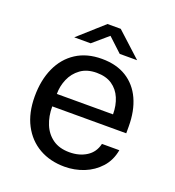

<svg xmlns="http://www.w3.org/2000/svg" viewBox="-128 -791 823 903"><g transform="rotate(20 283.5 -340.0)"><path d="M144.6 -237Q144.4 -187.9 160.7 -148.2Q176.9 -108.6 210.1 -85.1Q243.2 -61.7 293.4 -61.7Q342.9 -61.7 378.7 -84.5Q414.6 -107.3 424.6 -151.1H511.6Q502.3 -98.5 469.8 -62.5Q437.2 -26.5 391.3 -8.2Q345.4 10 295.1 10Q222.8 10 167.8 -21.4Q112.8 -52.9 81.9 -111.9Q51 -170.9 51 -253.3Q51 -334.9 79 -396.5Q107 -458.2 160.2 -492.6Q213.3 -527 288.5 -527Q361.5 -527 411.9 -495.6Q462.3 -464.2 488.6 -406.8Q514.9 -349.3 514.9 -270.8V-237ZM144.9 -299.4H426Q426 -343.8 410.9 -379.6Q395.8 -415.4 365.2 -436.2Q334.6 -457 287.8 -457Q239.2 -457 207.5 -433.7Q175.7 -410.5 160.2 -374.2Q144.6 -337.9 144.9 -299.4ZM358.3 -577.5 288.5 -642.5 212.9 -577.5H130.7L256.3 -689.9H322.6L445.5 -577.5Z"/></g></svg>

Font: Public Sans Thin
Style: Regular
Weight: 100
Designer: The Public Sans project authors (U.S. Web Design System). Libre Franklin designed by Pablo Impallari and Rodrigo Fuenzal
Version: Version 1.008